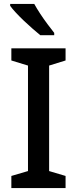

<svg xmlns="http://www.w3.org/2000/svg" viewBox="-20 -961 394 981"><path d="M315 0H38V-62L123 -87V-626L38 -652V-714H315V-652L231 -626V-87L315 -62ZM155 -941Q167 -919 185 -891.5Q203 -864 222.5 -838Q242 -812 257 -793V-781H186Q169 -795 146.5 -814.5Q124 -834 101.5 -855.5Q79 -877 60.5 -897Q42 -917 32 -931V-941Z"/></svg>

Font: Noto Sans Armenian Medium
Style: Regular
Weight: 500
Designer: Monotype Design Team
Foundry: Monotype Imaging Inc.
Version: Version 2.007